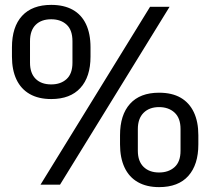

<svg xmlns="http://www.w3.org/2000/svg" viewBox="-20 -757 862 787"><path d="M146 0 595 -729H675L226 0ZM190 -351Q138 -351 102 -371.5Q66 -392 47.5 -431Q29 -470 29 -525V-563Q29 -647 70.5 -692Q112 -737 190 -737Q242 -737 278 -717Q314 -697 332.5 -658Q351 -619 351 -563V-525Q351 -442 309.5 -396.5Q268 -351 190 -351ZM190 -411Q229 -411 253 -433Q277 -455 277 -500V-588Q277 -634 253 -656Q229 -678 190 -678Q149 -678 126 -655Q103 -632 103 -588V-500Q103 -457 126 -434Q149 -411 190 -411ZM632 10Q581 10 545 -10.5Q509 -31 490.5 -70.5Q472 -110 472 -165V-203Q472 -286 513 -331.5Q554 -377 632 -377Q685 -377 720.5 -356.5Q756 -336 774.5 -297Q793 -258 793 -203V-165Q793 -82 752 -36Q711 10 632 10ZM632 -50Q671 -50 695.5 -72Q720 -94 720 -139V-228Q720 -273 695.5 -295.5Q671 -318 632 -318Q592 -318 568.5 -294.5Q545 -271 545 -228V-139Q545 -96 568.5 -73Q592 -50 632 -50Z"/></svg>

Font: Hubot Sans
Style: Regular
Weight: 400
Designer: Deni Anggara
Foundry: GitHub, Inc., Subsidiary of Microsoft Corporation
Version: Version 2.000